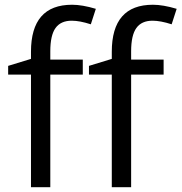

<svg xmlns="http://www.w3.org/2000/svg" viewBox="-20 -785 761 805"><path d="M666 -472.2H529.8V0H448.7V-472.2H353V-508.8L448.7 -538.1V-567.9Q448.7 -765.1 621.1 -765.1Q663.6 -765.1 720.7 -748L699.7 -683.1Q652.8 -698.2 619.6 -698.2Q573.7 -698.2 551.8 -667.7Q529.8 -637.2 529.8 -569.8V-535.2H666ZM327.1 -472.2H190.9V0H109.9V-472.2H14.2V-508.8L109.9 -538.1V-567.9Q109.9 -765.1 282.2 -765.1Q324.7 -765.1 381.8 -748L360.8 -683.1Q314 -698.2 280.8 -698.2Q234.9 -698.2 212.9 -667.7Q190.9 -637.2 190.9 -569.8V-535.2H327.1Z"/></svg>

Font: f0_25643 
Style: Regular
Weight: 400
Foundry: Ascender Corporation
Version: Version 1.10